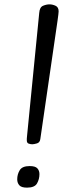

<svg xmlns="http://www.w3.org/2000/svg" viewBox="-20 -847 335 881"><path d="M128 -185Q120 -185 111.5 -188Q103 -191 103 -203Q103 -206 103 -210.5Q103 -215 104 -222L160 -788Q162 -814 177.5 -820.5Q193 -827 207 -827Q221 -827 235 -820.5Q249 -814 249 -795Q249 -787 244 -752L165 -209Q163 -193 149.5 -189Q136 -185 128 -185ZM104 14Q78 14 68.5 3Q59 -8 59 -24Q59 -47 70.5 -66Q82 -85 116 -85Q142 -85 151.5 -74.5Q161 -64 161 -48Q161 -25 150 -5.5Q139 14 104 14Z"/></svg>

Font: Kite One
Style: Regular
Weight: 400
Designer: Eduardo Rodriguez Tunni
Foundry: Eduardo Rodriguez Tunni
Version: Version 1.002; ttfautohint (v1.8.4.7-5d5b);gftools[0.9.23]